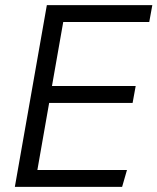

<svg xmlns="http://www.w3.org/2000/svg" viewBox="-20 -730 615 750"><path d="M126 -66H476L457 0H38L163 -710H575L563 -644H227L183 -394H510L498 -328H172Z"/></svg>

Font: Livvic
Style: Italic
Weight: 400
Italic angle: -10°
Designer: Jacques Le Bailly, Baron von Fonthausen
Version: Version 1.001; ttfautohint (v1.8.2)